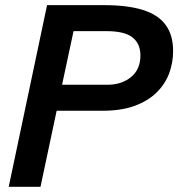

<svg xmlns="http://www.w3.org/2000/svg" viewBox="-20 -723 690 743"><path d="M13.7 0 162.1 -703.1H383.3Q472.7 -703.1 532 -684.8Q591.3 -666.5 620.6 -627.2Q649.9 -587.9 649.9 -525.4Q649.9 -480 634.3 -438.5Q618.7 -397 585.4 -364.5Q552.2 -332 500.5 -313.2Q448.7 -294.4 376.5 -294.4H199.2L136.7 0ZM220.2 -395H396Q450.2 -395 486.8 -424.6Q523.4 -454.1 523.4 -508.8Q523.4 -553.7 492.9 -578.1Q462.4 -602.5 391.6 -602.5H264.6Z"/></svg>

Font: Schibsted Grotesk SemiBold
Style: Italic
Weight: 600
Italic angle: -12°
Designer: Bakken & Baeck AS, Henrik Kongsvoll
Foundry: Schibsted ASA
Version: Version 1.100;gftools[0.9.25]